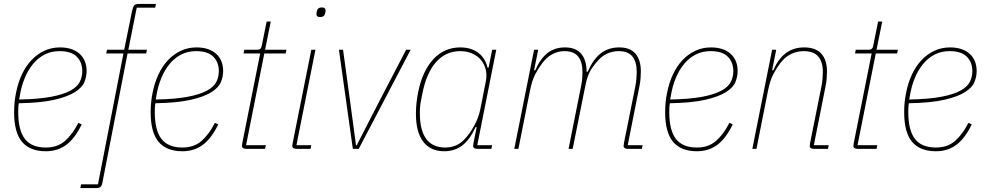

<svg xmlns="http://www.w3.org/2000/svg" viewBox="-20 -760 5039 980"><path d="M214 12Q133 12 92.5 -36Q52 -84 52 -187Q52 -213 54.5 -238.5Q57 -264 62 -287Q72 -338 92 -380.5Q112 -423 141 -453.5Q170 -484 206.5 -501Q243 -518 286 -518Q349 -518 385.5 -486Q422 -454 422 -397Q422 -370 411 -342Q400 -314 363.5 -290.5Q327 -267 258.5 -251Q190 -235 76 -233Q74 -222 73.5 -209.5Q73 -197 73 -189Q73 -95 107 -51Q141 -7 214 -7Q273 -7 311.5 -40.5Q350 -74 380 -133L397 -125Q362 -53 318 -20.5Q274 12 214 12ZM284 -499Q242 -499 208.5 -482Q175 -465 149.5 -434.5Q124 -404 106.5 -362Q89 -320 81 -270L78 -252Q178 -254 241 -266Q304 -278 339.5 -297.5Q375 -317 387.5 -342.5Q400 -368 400 -397Q400 -442 372 -470.5Q344 -499 284 -499Z M503 171Q500 188 493 194Q486 200 466 200H390L394 181H480L610 -487H522L526 -506H614L654 -704Q659 -725 665 -732.5Q671 -740 691 -740H776L772 -721H678L635 -506H730L726 -487H631Z M911 12Q830 12 789.5 -36Q749 -84 749 -187Q749 -213 751.5 -238.5Q754 -264 759 -287Q769 -338 789 -380.5Q809 -423 838 -453.5Q867 -484 903.5 -501Q940 -518 983 -518Q1046 -518 1082.5 -486Q1119 -454 1119 -397Q1119 -370 1108 -342Q1097 -314 1060.5 -290.5Q1024 -267 955.5 -251Q887 -235 773 -233Q771 -222 770.5 -209.5Q770 -197 770 -189Q770 -95 804 -51Q838 -7 911 -7Q970 -7 1008.5 -40.5Q1047 -74 1077 -133L1094 -125Q1059 -53 1015 -20.5Q971 12 911 12ZM981 -499Q939 -499 905.5 -482Q872 -465 846.5 -434.5Q821 -404 803.5 -362Q786 -320 778 -270L775 -252Q875 -254 938 -266Q1001 -278 1036.5 -297.5Q1072 -317 1084.5 -342.5Q1097 -368 1097 -397Q1097 -442 1069 -470.5Q1041 -499 981 -499Z M1238 0Q1228 0 1221.5 -3.5Q1215 -7 1215 -15Q1215 -21 1217 -31L1308 -487H1223L1227 -506H1291Q1304 -506 1309.5 -511.5Q1315 -517 1317 -531L1341 -650H1362L1333 -506H1442L1438 -487H1329L1236 -19H1337L1333 0Z M1615 -673Q1603 -673 1599 -677.5Q1595 -682 1595 -689Q1595 -691 1596 -696.5Q1597 -702 1598 -705Q1602 -722 1622 -722Q1634 -722 1638 -717.5Q1642 -713 1642 -706Q1642 -704 1641 -698.5Q1640 -693 1639 -690Q1635 -673 1615 -673ZM1495 0Q1485 0 1478.5 -3.5Q1472 -7 1472 -15Q1472 -21 1474 -31L1569 -506H1590L1493 -19H1569L1565 0Z M1781 0 1710 -506H1731L1767 -243L1797 -19H1801L1916 -243L2053 -506H2076L1811 0Z M2418 0Q2408 0 2401.5 -3.5Q2395 -7 2395 -15Q2395 -21 2397 -31L2413 -111H2407Q2379 -48 2340 -18Q2301 12 2247 12Q2178 12 2140.5 -36.5Q2103 -85 2103 -179Q2103 -233 2114 -288Q2136 -398 2192 -458Q2248 -518 2329 -518Q2384 -518 2420.5 -491Q2457 -464 2468 -415H2474L2492 -506H2513L2416 -19H2492L2488 0ZM2253 -7Q2310 -7 2349 -47Q2377 -76 2400.5 -118.5Q2424 -161 2433 -209L2460 -346Q2466 -378 2459 -406Q2452 -434 2434.5 -454.5Q2417 -475 2390 -487Q2363 -499 2329 -499Q2256 -499 2206.5 -444Q2157 -389 2136 -283L2129 -248Q2126 -234 2124.5 -218.5Q2123 -203 2123 -183Q2123 -7 2253 -7Z M2605 0 2706 -506H2727L2706 -401H2712Q2736 -458 2773 -488Q2810 -518 2864 -518Q2919 -518 2946.5 -485.5Q2974 -453 2974 -394H2980Q3006 -455 3045 -486.5Q3084 -518 3141 -518Q3196 -518 3223.5 -486Q3251 -454 3251 -396Q3251 -379 3249.5 -359.5Q3248 -340 3244 -321L3184 -19H3260L3256 0H3186Q3176 0 3169.5 -3.5Q3163 -7 3163 -15Q3163 -21 3165 -31L3223 -320Q3227 -340 3228.5 -361Q3230 -382 3230 -393Q3230 -444 3208 -471.5Q3186 -499 3138 -499Q3105 -499 3076 -485Q3047 -471 3021 -438Q3013 -428 3005.5 -418Q2998 -408 2991 -394.5Q2984 -381 2978 -363Q2972 -345 2967 -319L2903 0H2882L2947 -326Q2951 -346 2952 -364Q2953 -382 2953 -393Q2953 -444 2931 -471.5Q2909 -499 2861 -499Q2828 -499 2798.5 -483Q2769 -467 2745 -434Q2728 -411 2712 -381Q2696 -351 2685 -297L2626 0Z M3537 12Q3456 12 3415.5 -36Q3375 -84 3375 -187Q3375 -213 3377.5 -238.5Q3380 -264 3385 -287Q3395 -338 3415 -380.5Q3435 -423 3464 -453.5Q3493 -484 3529.5 -501Q3566 -518 3609 -518Q3672 -518 3708.5 -486Q3745 -454 3745 -397Q3745 -370 3734 -342Q3723 -314 3686.5 -290.5Q3650 -267 3581.5 -251Q3513 -235 3399 -233Q3397 -222 3396.5 -209.5Q3396 -197 3396 -189Q3396 -95 3430 -51Q3464 -7 3537 -7Q3596 -7 3634.5 -40.5Q3673 -74 3703 -133L3720 -125Q3685 -53 3641 -20.5Q3597 12 3537 12ZM3607 -499Q3565 -499 3531.5 -482Q3498 -465 3472.5 -434.5Q3447 -404 3429.5 -362Q3412 -320 3404 -270L3401 -252Q3501 -254 3564 -266Q3627 -278 3662.5 -297.5Q3698 -317 3710.5 -342.5Q3723 -368 3723 -397Q3723 -442 3695 -470.5Q3667 -499 3607 -499Z M3820 0 3921 -506H3942L3921 -401H3927Q3951 -458 3990 -488Q4029 -518 4085 -518Q4143 -518 4172 -486Q4201 -454 4201 -396Q4201 -379 4199.5 -359.5Q4198 -340 4194 -321L4134 -19H4210L4206 0H4136Q4126 0 4119.5 -3.5Q4113 -7 4113 -15Q4113 -21 4115 -31L4173 -320Q4177 -340 4178.5 -361Q4180 -382 4180 -393Q4180 -444 4156.5 -471.5Q4133 -499 4082 -499Q4047 -499 4016 -483.5Q3985 -468 3960 -434Q3943 -411 3927 -381Q3911 -351 3900 -297L3841 0Z M4359 0Q4349 0 4342.5 -3.5Q4336 -7 4336 -15Q4336 -21 4338 -31L4429 -487H4344L4348 -506H4412Q4425 -506 4430.5 -511.5Q4436 -517 4438 -531L4462 -650H4483L4454 -506H4563L4559 -487H4450L4357 -19H4458L4454 0Z M4757 12Q4676 12 4635.5 -36Q4595 -84 4595 -187Q4595 -213 4597.5 -238.5Q4600 -264 4605 -287Q4615 -338 4635 -380.5Q4655 -423 4684 -453.5Q4713 -484 4749.5 -501Q4786 -518 4829 -518Q4892 -518 4928.5 -486Q4965 -454 4965 -397Q4965 -370 4954 -342Q4943 -314 4906.5 -290.5Q4870 -267 4801.5 -251Q4733 -235 4619 -233Q4617 -222 4616.5 -209.5Q4616 -197 4616 -189Q4616 -95 4650 -51Q4684 -7 4757 -7Q4816 -7 4854.5 -40.5Q4893 -74 4923 -133L4940 -125Q4905 -53 4861 -20.5Q4817 12 4757 12ZM4827 -499Q4785 -499 4751.5 -482Q4718 -465 4692.5 -434.5Q4667 -404 4649.5 -362Q4632 -320 4624 -270L4621 -252Q4721 -254 4784 -266Q4847 -278 4882.5 -297.5Q4918 -317 4930.5 -342.5Q4943 -368 4943 -397Q4943 -442 4915 -470.5Q4887 -499 4827 -499Z"/></svg>

Font: IBM Plex Sans Condensed Thin
Style: Italic
Weight: 100
Width: 3
Italic angle: -11°
Designer: Mike Abbink, Paul van der Laan, Pieter van Rosmalen
Foundry: Bold Monday
Version: Version 1.3